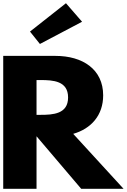

<svg xmlns="http://www.w3.org/2000/svg" viewBox="-20 -1172 787 1192"><path d="M166.2 -976 227.8 -899 489.5 -1037 389.5 -1152ZM0 -825V0H206.8V-326L484 0H747L434.5 -341C545.7 -373 620.5 -456 620.5 -580C620.5 -742 492.8 -825 324.5 -825ZM206.8 -459V-675H231C309.2 -675 402.7 -670 402.7 -567C402.7 -464 309.2 -459 231 -459Z"/></svg>

Font: Hussar
Style: BdWide
Weight: 700
Foundry: Cannot Into Space Fonts
Version: Version 2.00